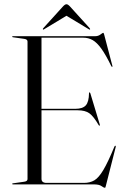

<svg xmlns="http://www.w3.org/2000/svg" viewBox="-20 -871 594 907"><path d="M37.5 -697.5Q37.5 -700 41 -700H429.5Q444 -700 454.5 -708Q465 -716 467.5 -716Q468.5 -716 469.5 -714.8Q470.5 -713.5 472 -708L511 -559.5Q512.5 -556 510 -555.5Q508 -555 506 -558Q480 -611.5 459 -640.8Q438 -670 417.8 -681.5Q397.5 -693 373 -693H176V-357H336Q370.5 -357 385.2 -373.2Q400 -389.5 400.5 -431Q401 -434.5 402.5 -434.5Q405 -435.5 407 -429.5L451.5 -282.5Q453 -278 450.5 -277.5Q448.5 -277.5 446.5 -279.5Q422 -321.5 402.2 -335.8Q382.5 -350 347 -350H176V-26.5Q176 -7 200 -7H376.5Q405 -7 425.8 -19.2Q446.5 -31.5 468.2 -68Q490 -104.5 520.5 -178.5Q523 -183 525 -182.5Q528 -182.5 526.5 -176L480 7Q478 16 476 16Q470 16 459.2 8Q448.5 0 422 0H41Q37.5 0 37.5 -2.5Q37.5 -4.5 41.5 -5L94 -12.5Q110 -14.5 110 -25V-675Q110 -685.5 94 -687.5L41.5 -695Q37.5 -695.5 37.5 -697.5ZM405 -731.5Q403 -730 398.5 -733.5L294 -796.5L189.5 -733.5Q185 -730 183 -731.5Q181 -734 184.5 -738L277 -840Q287 -851 294 -851Q301 -851 311 -840L403.5 -738Q407 -733.5 405 -731.5Z"/></svg>

Font: Fraunces 144pt S000 Light
Style: Regular
Weight: 300
Version: Version 1.000; ttfautohint (v1.8.3)